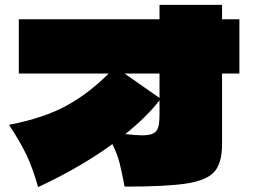

<svg xmlns="http://www.w3.org/2000/svg" viewBox="-20 -766 1040 786"><path d="M960 -687V-465H889V-175Q889 -99 858 -63.5Q827 -28 745 -15Q663 -2 490 -2Q480 -57 470 -97Q460 -137 440 -176Q308 -80 136 0Q114 -78 88.5 -131.5Q63 -185 17 -255Q160 -283 251.5 -333Q343 -383 425 -465H57V-687H633V-746H889V-687ZM490 -465 633 -365V-465ZM562 -212Q593 -212 608 -220Q623 -228 628 -246Q633 -264 633 -299V-355Q580 -287 493 -217Q540 -212 562 -212Z"/></svg>

Font: Mantou Sans
Style: Regular
Weight: 400
Designer: Mant0u / artakana
Foundry: Mant0u / artakana
Version: Version 1.001;October 22, 2023;FontCreator 14.0.0.2901 64-bi